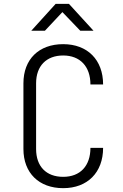

<svg xmlns="http://www.w3.org/2000/svg" viewBox="-20 -970 640 1000"><path d="M143 -810H214L305 -907L398 -810H467L339 -950H270ZM309 10C436 10 517 -72 517 -200H451C451 -106 398 -49 309 -49C221 -49 168 -103 168 -194V-536C168 -627 222 -681 309 -681C397 -681 451 -624 451 -530H517C517 -658 436 -740 309 -740C183 -740 102 -662 102 -536V-194C102 -69 183 10 309 10Z"/></svg>

Font: JetBrains Mono ExtraLight
Style: Regular
Weight: 240
Monospace: yes
Designer: Philipp Nurullin, Konstantin Bulenkov
Foundry: JetBrains
Version: Version 2.305